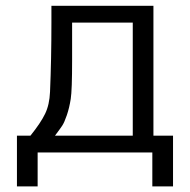

<svg xmlns="http://www.w3.org/2000/svg" viewBox="-20 -540 673 680"><path d="M40 -59.6H87.9Q124 -104.5 139.6 -136.7Q155.3 -168.9 157.2 -214.8Q162.1 -330.1 162.1 -460V-519.5H523.4V-59.6H592.8V120.1H519.5V0H113.3V120.1H40ZM174.8 -59.6H450.2V-460H235.4V-328.1Q235.4 -220.7 230.5 -189.5Q225.6 -158.2 216.8 -132.3Q208 -106.4 200.2 -94.7Q192.4 -83 174.8 -59.6Z"/></svg>

Font: GenEi M Gothic v2 Regular
Style: Regular
Weight: 400
Version: Version 2.0